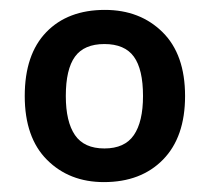

<svg xmlns="http://www.w3.org/2000/svg" viewBox="-20 -742 423 388"><path d="M354 -548Q354 -465 309.5 -419.5Q265 -374 190 -374Q120 -374 75 -419Q30 -464 30 -548Q30 -632 73.5 -677Q117 -722 192 -722Q263 -722 308.5 -677Q354 -632 354 -548ZM113 -548Q113 -496 131.5 -469Q150 -442 191 -442Q232 -442 250.5 -469Q269 -496 269 -548Q269 -602 250.5 -627.5Q232 -653 191 -653Q150 -653 131.5 -627.5Q113 -602 113 -548Z"/></svg>

Font: Noto Sans New Tai Lue Semibold
Style: Regular
Weight: 400
Designer: Monotype Design Team
Foundry: Monotype Imaging Inc.
Version: Version 2.004; ttfautohint (v1.8.4.7-5d5b)